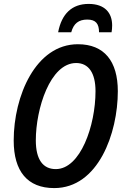

<svg xmlns="http://www.w3.org/2000/svg" viewBox="-20 -951 638 981"><path d="M277 -786H344C356 -831 382 -851 426 -851C470 -851 486 -829 486 -786H550C552 -797 553 -808 553 -821C553 -885 516 -931 433 -931C348 -931 295 -881 277 -786ZM257 10C482 10 582 -270 582 -485C582 -638 513 -725 378 -725C162 -725 50 -460 50 -233C50 -76 120 10 257 10ZM265 -87C200 -87 163 -135 163 -234C163 -395 236 -629 369 -629C433 -629 468 -578 468 -485C468 -309 391 -87 265 -87Z"/></svg>

Font: Noto Sans Display SemiCondensed Medium
Style: Italic
Weight: 500
Width: 4
Italic angle: -12°
Designer: Monotype Design Team
Foundry: Monotype Imaging Inc.
Version: Version 1.900